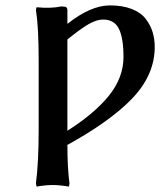

<svg xmlns="http://www.w3.org/2000/svg" viewBox="-20 -460 596 715"><path d="M223.1 84 231 80.1Q231 167 238.8 223.1L236.8 234.9Q202.1 229 175.8 229Q150.4 229 116.2 234.9L113.8 223.1Q124 143.1 124 26.9V-234.9Q124 -359.9 113.8 -422.9L116.2 -433.1Q168.5 -427.7 208 -436Q222.2 -436 226.6 -433.1Q231 -430.2 231 -420.9V-371.1Q317.9 -439.9 389.2 -439.9Q436.5 -439.9 470.7 -426.5Q504.9 -413.1 522.7 -389.6Q540.5 -366.2 548.3 -340.6Q556.2 -314.9 556.2 -285.2Q556.2 -181.6 473.4 -94.5Q390.6 -7.3 223.1 84ZM363.8 -387.2Q339.8 -387.2 309.6 -369.9Q279.3 -352.5 226.1 -309.1L231 -313V26.9Q332 -37.1 386 -104.2Q439.9 -171.4 439.9 -248Q439.9 -316.9 423.1 -352.1Q406.2 -387.2 363.8 -387.2Z"/></svg>

Font: Linear Smooth
Style: Bold
Weight: 700
Designer: Philipp H. Poll, Flanker
Foundry: Philipp H. Poll, reworked by Flanker
Version: Version 1.061 | FøM Fix